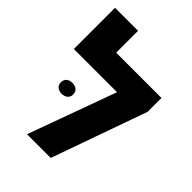

<svg xmlns="http://www.w3.org/2000/svg" viewBox="-221 -861 962 962"><g transform="rotate(45 260.0 -380.0)"><path d="M178 -605V-760H15V-468H321L151 0H319L499 -507V-605ZM87 -304C87 -279 106 -266 130 -266C154 -266 174 -279 174 -304C174 -331 154 -343 130 -343C106 -343 87 -331 87 -304Z"/></g></svg>

Font: Noto Sans Hebrew SemiCondensed Extra
Style: Regular
Weight: 800
Width: 4
Designer: Monotype Design Team
Foundry: Monotype Imaging Inc.
Version: Version 1.902